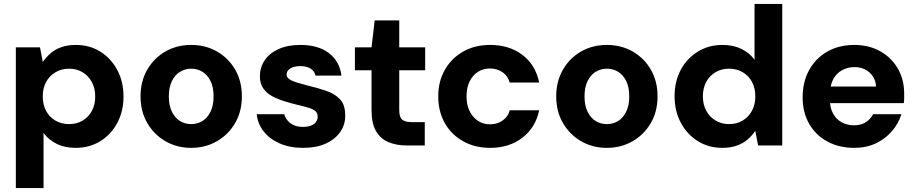

<svg xmlns="http://www.w3.org/2000/svg" viewBox="-20 -735 4626 970"><path d="M60 215V-496H182L196 -423H197Q214 -447 236.5 -466.5Q259 -486 290.5 -497Q322 -508 363 -508Q433 -508 487 -474Q541 -440 572.5 -381.5Q604 -323 604 -247Q604 -173 572.5 -114Q541 -55 486.5 -21.5Q432 12 362 12Q307 12 266 -8.5Q225 -29 200 -63V215ZM329 -108Q368 -108 398 -126Q428 -144 444.5 -175.5Q461 -207 461 -247Q461 -288 444.5 -319.5Q428 -351 398 -369.5Q368 -388 329 -388Q290 -388 259.5 -369.5Q229 -351 212.5 -320Q196 -289 196 -248Q196 -207 212.5 -175.5Q229 -144 259.5 -126Q290 -108 329 -108Z M945 12Q874 12 816 -21.5Q758 -55 724 -113.5Q690 -172 690 -248Q690 -324 724 -383Q758 -442 816 -475Q874 -508 946 -508Q1018 -508 1076 -475Q1134 -442 1168 -383.5Q1202 -325 1202 -248Q1202 -172 1168 -113.5Q1134 -55 1076 -21.5Q1018 12 945 12ZM945 -108Q977 -108 1002.5 -123.5Q1028 -139 1043.5 -170.5Q1059 -202 1059 -248Q1059 -295 1043.5 -326Q1028 -357 1002.5 -372.5Q977 -388 946 -388Q916 -388 890 -372.5Q864 -357 848.5 -325.5Q833 -294 833 -248Q833 -202 848.5 -170.5Q864 -139 889.5 -123.5Q915 -108 945 -108Z M1512 12Q1445 12 1394 -10Q1343 -32 1312.5 -70.5Q1282 -109 1277 -158H1416Q1421 -141 1433 -126Q1445 -111 1464.5 -102.5Q1484 -94 1510 -94Q1536 -94 1552.5 -101Q1569 -108 1577 -120Q1585 -132 1585 -144Q1585 -164 1573 -174Q1561 -184 1538 -191Q1515 -198 1484 -205Q1451 -213 1417 -223.5Q1383 -234 1355 -249Q1327 -264 1310 -288.5Q1293 -313 1293 -350Q1293 -394 1317 -430Q1341 -466 1387 -487Q1433 -508 1498 -508Q1588 -508 1642 -466.5Q1696 -425 1705 -353H1574Q1569 -376 1549 -388.5Q1529 -401 1498 -401Q1464 -401 1446 -389Q1428 -377 1428 -359Q1428 -345 1441 -335.5Q1454 -326 1477 -319Q1500 -312 1530 -304Q1585 -291 1628.5 -276Q1672 -261 1698 -233Q1724 -205 1724 -153Q1725 -106 1699 -68.5Q1673 -31 1625.5 -9.5Q1578 12 1512 12Z M2036 0Q1983 0 1942.5 -17Q1902 -34 1879.5 -73Q1857 -112 1857 -179V-380H1773V-496H1857L1873 -632H1997V-496H2128V-380H1997V-178Q1997 -144 2011.5 -131Q2026 -118 2061 -118H2126V0Z M2456 12Q2379 12 2319.5 -21.5Q2260 -55 2227 -113.5Q2194 -172 2194 -248Q2194 -324 2227.5 -382.5Q2261 -441 2320 -474.5Q2379 -508 2456 -508Q2553 -508 2619.5 -457.5Q2686 -407 2704 -318H2555Q2546 -351 2519 -370Q2492 -389 2455 -389Q2421 -389 2394.5 -372Q2368 -355 2352.5 -323.5Q2337 -292 2337 -248Q2337 -215 2346 -189.5Q2355 -164 2371 -145.5Q2387 -127 2408.5 -117Q2430 -107 2455 -107Q2480 -107 2500 -115.5Q2520 -124 2535 -140Q2550 -156 2555 -178H2704Q2686 -91 2619.5 -39.5Q2553 12 2456 12Z M3045 12Q2974 12 2916 -21.5Q2858 -55 2824 -113.5Q2790 -172 2790 -248Q2790 -324 2824 -383Q2858 -442 2916 -475Q2974 -508 3046 -508Q3118 -508 3176 -475Q3234 -442 3268 -383.5Q3302 -325 3302 -248Q3302 -172 3268 -113.5Q3234 -55 3176 -21.5Q3118 12 3045 12ZM3045 -108Q3077 -108 3102.5 -123.5Q3128 -139 3143.5 -170.5Q3159 -202 3159 -248Q3159 -295 3143.5 -326Q3128 -357 3102.5 -372.5Q3077 -388 3046 -388Q3016 -388 2990 -372.5Q2964 -357 2948.5 -325.5Q2933 -294 2933 -248Q2933 -202 2948.5 -170.5Q2964 -139 2989.5 -123.5Q3015 -108 3045 -108Z M3629 12Q3560 12 3505.5 -22Q3451 -56 3419.5 -115Q3388 -174 3388 -249Q3388 -324 3419.5 -382.5Q3451 -441 3506 -474.5Q3561 -508 3630 -508Q3685 -508 3726.5 -487.5Q3768 -467 3792 -433V-715H3932V0H3810L3796 -73H3795Q3779 -49 3756 -29.5Q3733 -10 3701.5 1Q3670 12 3629 12ZM3663 -108Q3703 -108 3733 -126.5Q3763 -145 3779.5 -176.5Q3796 -208 3796 -248Q3796 -289 3779.5 -320.5Q3763 -352 3732.5 -370Q3702 -388 3663 -388Q3625 -388 3594.5 -370Q3564 -352 3547.5 -320.5Q3531 -289 3531 -249Q3531 -208 3547.5 -176.5Q3564 -145 3594.5 -126.5Q3625 -108 3663 -108Z M4296 12Q4219 12 4160 -20Q4101 -52 4068 -109.5Q4035 -167 4035 -243Q4035 -321 4067.5 -380.5Q4100 -440 4159 -474Q4218 -508 4296 -508Q4370 -508 4427 -476Q4484 -444 4516 -388.5Q4548 -333 4548 -262Q4548 -252 4548 -239.5Q4548 -227 4546 -214H4135V-298H4406Q4403 -342 4372.5 -369Q4342 -396 4297 -396Q4263 -396 4234.5 -380.5Q4206 -365 4189.5 -334.5Q4173 -304 4173 -257V-228Q4173 -190 4188.5 -161.5Q4204 -133 4231.5 -117.5Q4259 -102 4295 -102Q4330 -102 4354 -117.5Q4378 -133 4391 -158H4534Q4519 -110 4485.5 -71.5Q4452 -33 4404 -10.5Q4356 12 4296 12Z"/></svg>

Font: DM Sans 28pt ExtraBold
Style: Regular
Weight: 800
Version: Version 4.004;gftools[0.9.30]